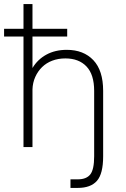

<svg xmlns="http://www.w3.org/2000/svg" viewBox="-20 -720 615 940"><path d="M325 158H361Q403 158 422 134Q441 110 441 45V-275Q441 -355 403.5 -394.5Q366 -434 300 -434Q265 -434 236 -423Q207 -412 186 -391.5Q165 -371 152.5 -343Q140 -315 139 -282V0H95V-541H0V-579H95V-700H139V-579H309V-541H139V-387Q164 -429 207 -452.5Q250 -476 307 -476Q389 -476 437 -425.5Q485 -375 485 -275V45Q485 131 454.5 165.5Q424 200 361 200H325Z"/></svg>

Font: PT Root UI Web Light
Style: Regular
Weight: 300
Designer: Vitaly Kuzmin
Foundry: ParaType Ltd.
Version: Version 1.000W